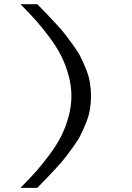

<svg xmlns="http://www.w3.org/2000/svg" viewBox="-20 -779 640 928"><path d="M160.2 128.9H79.1Q122.1 85.4 153.1 50.8Q184.1 16.1 218.8 -30.5Q253.4 -77.1 274.9 -119.4Q296.4 -161.6 310.8 -212.9Q325.2 -264.2 325.2 -314.9Q325.2 -365.7 310.8 -417Q296.4 -468.3 274.9 -510.5Q253.4 -552.7 218.8 -599.4Q184.1 -646 153.1 -680.7Q122.1 -715.3 79.1 -758.8H160.2Q191.4 -727.1 208 -709.7Q224.6 -692.4 253.2 -661.4Q281.7 -630.4 298.1 -608.9Q314.5 -587.4 336.7 -556.6Q358.9 -525.9 371.6 -499.8Q384.3 -473.6 396.7 -442.6Q409.2 -411.6 414.6 -379.6Q419.9 -347.7 419.9 -314.9Q419.9 -282.2 414.6 -250.2Q409.2 -218.3 396.7 -187.3Q384.3 -156.2 371.6 -130.1Q358.9 -104 336.7 -73.2Q314.5 -42.5 298.1 -21Q281.7 0.5 253.2 31.5Q224.6 62.5 208 79.8Q191.4 97.2 160.2 128.9Z"/></svg>

Font: Aurulent Sans Mono
Style: Regular
Weight: 400
Monospace: yes
Version: Version 2007.05.04